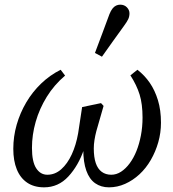

<svg xmlns="http://www.w3.org/2000/svg" viewBox="-20 -790 741 823"><path d="M169 13Q126 13 96.5 -7Q67 -27 52 -64Q37 -101 37 -152Q37 -205 51.5 -255.5Q66 -306 92.5 -351Q119 -396 156.5 -432Q194 -468 240 -491L259 -466Q212 -426 180.5 -375Q149 -324 133 -268Q117 -212 117 -156Q117 -97 135 -69Q153 -41 183 -41Q216 -41 242.5 -64.5Q269 -88 287.5 -128Q306 -168 315 -219L332 -331L413 -348L424 -336L393 -228Q388 -209 385 -190Q382 -171 382 -154Q382 -116 390.5 -91Q399 -66 416 -53.5Q433 -41 457 -41Q479 -41 499 -54Q519 -67 536 -90Q553 -113 565 -143Q577 -173 584 -209.5Q591 -246 591 -286Q591 -344 578.5 -384.5Q566 -425 539 -467L569 -491Q600 -467 622 -435Q644 -403 657 -360.5Q670 -318 670 -264Q670 -221 658.5 -180.5Q647 -140 626.5 -104.5Q606 -69 578 -43Q550 -17 516.5 -2Q483 13 447 13Q413 13 388 -4.5Q363 -22 350 -58.5Q337 -95 337 -149L340 -150Q316 -80 273 -33.5Q230 13 169 13ZM387 -563Q402 -604 418 -645.5Q434 -687 449 -729Q455 -744 462 -753Q469 -762 477.5 -766Q486 -770 495 -770Q513 -770 524 -758.5Q535 -747 535 -733Q535 -719 529.5 -707.5Q524 -696 510 -677Q487 -645 463.5 -612.5Q440 -580 417 -547Z"/></svg>

Font: Source Serif 4 18pt
Style: Italic
Weight: 400
Italic angle: -12°
Designer: Frank Grießhammer
Foundry: Adobe Systems Incorporated
Version: Version 4.004;hotconv 1.0.116;makeotfexe 2.5.65601